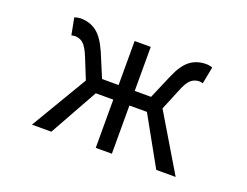

<svg xmlns="http://www.w3.org/2000/svg" viewBox="-91 -737 1181 917"><g transform="rotate(20 500.0 -278.5)"><path d="M694.3 -286.1 865.2 0H766.6L629.9 -245.1H541V0H459V-245.1H370.1L233.4 0H134.8L304.7 -286.1L261.7 -392.6Q243.2 -437.5 225.6 -452.6Q208 -467.8 183.6 -467.8Q176.8 -467.8 166 -464.8L149.4 -550.8Q167 -556.6 180.7 -556.6Q227.5 -556.6 261.7 -530.8Q295.9 -504.9 324.2 -440.4L375 -319.3H459V-543H541V-319.3H624L675.8 -440.4Q703.1 -504.9 737.3 -530.8Q771.5 -556.6 818.4 -556.6Q835 -556.6 850.6 -550.8L834 -464.8Q823.2 -467.8 816.4 -467.8Q792 -467.8 773.9 -452.6Q755.9 -437.5 738.3 -392.6Z"/></g></svg>

Font: Gen Shin Gothic Monospace Regular
Style: Regular
Weight: 400
Designer: [Source Han Sans]
Ryoko NISHIZUKA  (kana & ideographs); Paul D. Hunt (Latin, Greek & Cyrillic); Wenlong ZHANG  (bopomofo
Version: Version 1.002.20150607